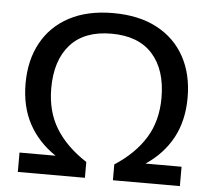

<svg xmlns="http://www.w3.org/2000/svg" viewBox="-53 -807 954 864"><g transform="rotate(5 424.5 -375.0)"><path d="M58.5 0V-87.5H221.5Q142.5 -140 100.5 -217.8Q58.5 -295.5 58.5 -400Q58.5 -505.5 101.8 -584.2Q145 -663 226.8 -706.2Q308.5 -749.5 424.5 -749.5Q540.5 -749.5 622.2 -706.2Q704 -663 747.2 -584.2Q790.5 -505.5 790.5 -400Q790.5 -295.5 748.5 -217.8Q706.5 -140 627.5 -87.5H790.5V0H488V-71.5Q579.5 -131 626.5 -207.8Q673.5 -284.5 673.5 -388.5Q673.5 -515 610 -585.8Q546.5 -656.5 424.5 -656.5Q302.5 -656.5 239 -585.8Q175.5 -515 175.5 -388.5Q175.5 -284.5 222.5 -207.8Q269.5 -131 361.5 -71.5V0Z"/></g></svg>

Font: Encode Sans Expanded Expanded Medium
Style: Regular
Weight: 500
Width: 7
Designer: Multiple Designers
Foundry: Impallari Type
Version: Version 3.000; ttfautohint (v1.8.3) -l 8 -r 50 -G 200 -x 14 